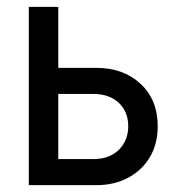

<svg xmlns="http://www.w3.org/2000/svg" viewBox="-20 -540 516 560"><path d="M64 0V-520H150V-342H262Q340 -342 390 -295.5Q440 -249 440 -172Q440 -120 417 -81.5Q394 -43 353.5 -21.5Q313 0 262 0ZM252 -266H150V-76H252Q299 -76 326.5 -103Q354 -130 354 -172Q354 -214 326.5 -240Q299 -266 252 -266Z"/></svg>

Font: Liter
Style: Regular
Weight: 400
Designer: Anton Skugarov
Foundry: skugi
Version: Version 1.004; ttfautohint (v1.8.4.7-5d5b)